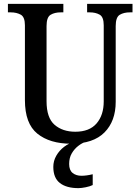

<svg xmlns="http://www.w3.org/2000/svg" viewBox="-20 -734 711 994"><path d="M348 10Q238 10 173.5 -42Q109 -94 109 -216V-603Q109 -646 87.5 -658Q66 -670 36 -670H21V-714H308V-670H294Q263 -670 242 -657.5Q221 -645 221 -599V-210Q221 -124 262.5 -88Q304 -52 370 -52Q443 -52 480 -95Q517 -138 517 -209V-603Q517 -646 496 -658Q475 -670 445 -670H431V-714H666V-670H652Q621 -670 600 -657.5Q579 -645 579 -599V-207Q579 -107 521 -48.5Q463 10 348 10ZM386 240Q324 240 290 213.5Q256 187 256 130Q256 99 271.5 72Q287 45 312 26Q337 7 365 0H424Q405 6 385 21.5Q365 37 351.5 60Q338 83 338 115Q338 147 356 161.5Q374 176 402 176Q414 176 429 174Q444 172 460 168V224Q446 231 423.5 235.5Q401 240 386 240Z"/></svg>

Font: Noto Serif Khmer SemiCondensed Medium
Style: Regular
Weight: 500
Width: 4
Designer: Danh Hong and the Monotype Design Team
Foundry: Monotype Imaging Inc.
Version: Version 2.004; ttfautohint (v1.8.4.7-5d5b)